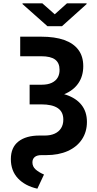

<svg xmlns="http://www.w3.org/2000/svg" viewBox="-20 -929 589 1162"><path d="M483.9 -528.8Q483.9 -469 454.6 -425.8Q425.3 -382.6 369.6 -359.1Q313.9 -335.6 234.7 -335.6H159.3V-416.3H232.7Q268.9 -416.3 293.2 -427.8Q317.6 -439.4 329.3 -459.7Q340.9 -480.1 340.4 -507.1Q340.4 -548.2 313.7 -568.4Q287 -588.6 229.3 -588.6H102.3V-707H229.3Q311.7 -707 368.2 -687.1Q424.8 -667.1 454.3 -627.5Q483.9 -587.9 483.9 -528.8ZM506.1 -191.1Q506.1 -130.9 475.7 -85.2Q445.2 -39.6 389.8 -14.9Q334.4 9.8 259.8 9.8H230.8Q203.8 9.8 190 21.4Q176.2 33.1 176.2 53.7Q176.2 78.7 195 96Q213.9 113.2 246.3 127.3L206.1 212.9Q131.5 196.1 88.6 150.4Q45.7 104.7 45.7 33.8Q45.7 -36.7 91.6 -72.7Q137.6 -108.7 219.4 -108.7H251Q285.9 -108.7 311 -120.2Q336.2 -131.7 349.7 -153.3Q363.2 -174.9 363.2 -205.1Q363.2 -252.2 329.6 -274.7Q296 -297.3 229.9 -297.3H159.3V-376H230.9Q318.9 -376 380.2 -355.3Q441.5 -334.6 473.8 -293.3Q506.1 -252.1 506.1 -191.1ZM311.4 -842.5 385.5 -909H504.1V-904.3L355.2 -770.5H267L116.3 -904.3V-909H236.1Z"/></svg>

Font: Pretendard GOV Variable
Style: Regular
Weight: 400
Designer: Base glyphs from Inter by Rasmus Andersson; Hangul glyphs from Noto Sans CJK(Source Han Sans) by Jang Soo-young and Kang
Foundry: Kil Hyung-jin
Version: Version 1.307;Glyphs 3.2 (3192)